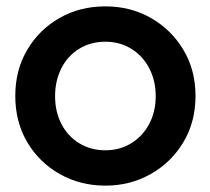

<svg xmlns="http://www.w3.org/2000/svg" viewBox="-20 -571 661 603"><path d="M311 12Q232 12 167.5 -24.5Q103 -61 65.5 -124.5Q28 -188 28 -270Q28 -351 65.5 -414.5Q103 -478 167 -514.5Q231 -551 311 -551Q390 -551 454 -514.5Q518 -478 556 -414.5Q594 -351 594 -270Q594 -188 556 -124.5Q518 -61 453.5 -24.5Q389 12 311 12ZM311 -99Q356 -99 392 -121Q428 -143 448.5 -181.5Q469 -220 469 -269Q469 -318 448.5 -357Q428 -396 392 -418Q356 -440 311 -440Q265 -440 229 -418Q193 -396 173 -357Q153 -318 153 -269Q153 -220 173 -181.5Q193 -143 229 -121Q265 -99 311 -99Z"/></svg>

Font: Plus Jakarta Display Medium
Style: Regular
Weight: 500
Designer: Gumpita Rahayu
Foundry: Tokotype Studio
Version: Version 1.000